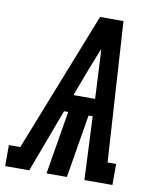

<svg xmlns="http://www.w3.org/2000/svg" viewBox="-125 -800 708 864"><g transform="rotate(10 229.0 -367.5)"><path d="M-42 0V-96H10L262 -735H369L409 -96H448V0H320L307 -289H288L240 0H147L195 -289H176L68 0ZM205 -368H304L298 -490Q297 -516 295.5 -542Q294 -568 292 -594Q282 -569 271.5 -542.5Q261 -516 251 -490Z"/></g></svg>

Font: Iosevka Gothic
Style: Bold Italic
Weight: 700
Italic angle: -9°
Monospace: yes
Designer: Belleve Invis
Foundry: Belleve Invis
Version: Version 15.5.1; ttfautohint (v1.8.4)